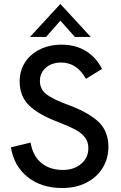

<svg xmlns="http://www.w3.org/2000/svg" viewBox="-20 -935 608 967"><path d="M35 -193 134 -217Q145 -150 188 -114.5Q231 -79 297 -79Q352 -79 388.5 -109.5Q425 -140 425 -189Q425 -221 407.5 -243.5Q390 -266 359 -282.5Q328 -299 274 -320Q175 -357 127 -403.5Q79 -450 79 -525Q79 -578 105.5 -620Q132 -662 180.5 -686Q229 -710 291 -710Q359 -710 411 -679Q463 -648 494 -588L413 -538Q367 -620 288 -620Q241 -620 211 -594Q181 -568 181 -527Q181 -485 214.5 -459.5Q248 -434 328 -405Q429 -367 477.5 -320Q526 -273 526 -195Q526 -136 496.5 -88.5Q467 -41 414 -14.5Q361 12 294 12Q188 12 119 -43.5Q50 -99 35 -193ZM284 -915 437 -749H357L284 -831L212 -749H131Z"/></svg>

Font: Hanken Grotesk Medium
Style: Regular
Weight: 500
Designer: Alfredo Marco Pradil
Foundry: Hanken Design Co.
Version: Version 3.014